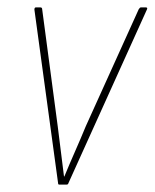

<svg xmlns="http://www.w3.org/2000/svg" viewBox="-20 -499 418 519"><path d="M140 0Q137 0 137 -4L73 -473Q73 -479 77 -479H89Q94 -479 94 -474L136 -158Q140 -124 144.5 -90Q149 -56 153 -22H154Q168 -56 183 -90Q198 -124 212 -158L355 -474Q358 -479 361 -479H374Q380 -479 377 -473L165 -4Q164 0 160 0Z"/></svg>

Font: Sofia Sans Condensed Thin
Style: Italic
Weight: 250
Italic angle: -9°
Version: Version 4.100